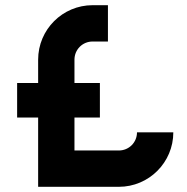

<svg xmlns="http://www.w3.org/2000/svg" viewBox="-20 -720 721 740"><path d="M508 -210C508 -171 477 -140 438 -140H267V-267H365V-400H267V-490C267 -529 298 -560 337 -560H396V-700H337C221 -700 127 -606 127 -490V-400H46V-267H127V0H438C554 0 648 -94 648 -210Z"/></svg>

Font: Righteous
Style: Regular
Weight: 400
Designer: Astigmatic (AOETI)
Foundry: Astigmatic (AOETI)
Version: Version 1.000